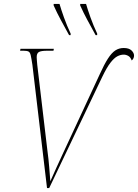

<svg xmlns="http://www.w3.org/2000/svg" viewBox="-20 -964 707 984"><path d="M146 -632Q141 -665 137.5 -680.5Q134 -696 126 -700Q118 -704 101 -704H83L85 -714H256L254 -704H223Q191 -704 179.5 -697.5Q168 -691 168 -671Q168 -664 169 -654.5Q170 -645 171 -631L223 -192Q229 -148 232 -109.5Q235 -71 238 -35Q253 -70 269.5 -105.5Q286 -141 307 -187L491 -583Q514 -634 533 -663.5Q552 -693 571 -705.5Q590 -718 614 -718Q641 -718 654 -705.5Q667 -693 667 -679Q667 -673 664.5 -666.5Q662 -660 655 -654Q649 -671 637.5 -677.5Q626 -684 614 -684Q598 -684 581.5 -675.5Q565 -667 546 -642.5Q527 -618 504 -570L232 0H221ZM334 -784Q310 -828 291.5 -862Q273 -896 255 -936V-944H285Q293 -916 308 -874Q323 -832 342 -792V-784ZM470 -784Q446 -828 427.5 -862Q409 -896 391 -936V-944H421Q429 -916 444 -874Q459 -832 478 -792V-784Z"/></svg>

Font: Noto Serif Display SemiCondensed Thin
Style: Italic
Weight: 100
Width: 4
Italic angle: -12°
Designer: Monotype Design Team
Foundry: Monotype Imaging Inc.
Version: Version 2.009